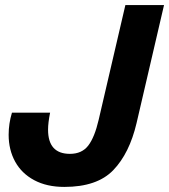

<svg xmlns="http://www.w3.org/2000/svg" viewBox="-20 -724 665 755"><path d="M14 -194Q14 -238 27 -281H177Q169 -241 169 -214Q169 -119 255 -119Q302 -119 327 -151.5Q352 -184 368 -253L473 -704H625L517 -240Q489 -121 425.5 -55Q362 11 233 11Q164 11 114.5 -15.5Q65 -42 39.5 -88.5Q14 -135 14 -194Z"/></svg>

Font: CBA Beacon Sans Extra Bold
Style: Italic
Weight: 800
Italic angle: -13°
Designer: Wei Huang
Foundry: Wei Huang
Version: Version 1.002